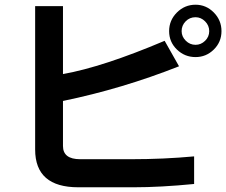

<svg xmlns="http://www.w3.org/2000/svg" viewBox="-20 -725 960 814"><path d="M809 -483Q763 -483 730 -515Q697 -547 697 -593Q697 -639 730 -672Q763 -705 809 -705Q854 -705 886.5 -672Q919 -639 919 -593Q919 -547 886.5 -515Q854 -483 809 -483ZM803 55Q660 69 547 69H312Q129 69 129 -91V-699H247V-411Q416 -441 678 -552L739 -444Q499 -349 247 -297V-106Q247 -50 320 -50H535Q674 -50 803 -62ZM809 -652Q784 -652 767 -634.5Q750 -617 750 -593Q750 -570 767.5 -552.5Q785 -535 809 -535Q832 -535 849.5 -552Q867 -569 867 -593Q867 -617 849.5 -634.5Q832 -652 809 -652Z"/></svg>

Font: LINE Seed Sans KR Bold
Style: Regular
Weight: 700
Designer: LINE BX Design & Sandoll Inc & Dalton Maag Ltd
Foundry: Sandoll Inc.
Version: Version 1.000